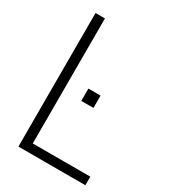

<svg xmlns="http://www.w3.org/2000/svg" viewBox="-190 -876 862 971"><g transform="rotate(30 241.0 -390.0)"><path d="M467 0H76V-780H131V-50H467ZM307 -359H236V-431H307Z"/></g></svg>

Font: Tanohe Sans Light
Style: Regular
Weight: 300
Designer: Village Type and Design LLC & Cristiano Sobral
Foundry: Cooper Hewitt Smithsonian Design Museum
Version: Version 1.00;September 29, 2021;FontCreator 13.0.0.2655 64-b